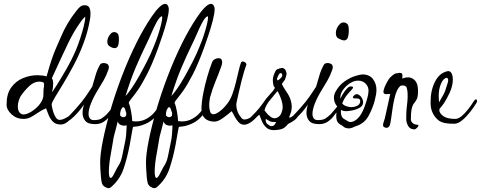

<svg xmlns="http://www.w3.org/2000/svg" viewBox="-20 -653 2487 993"><path d="M445 -551Q434 -487 411 -426.5Q388 -366 360 -313.5Q332 -261 306 -218.5Q280 -176 263.5 -148.5Q247 -121 247 -112Q247 -112 249 -100Q251 -88 256 -72.5Q261 -57 269 -45Q277 -33 288 -33Q302 -33 319.5 -42.5Q337 -52 347 -60Q367 -77 372 -77Q375 -77 375 -74Q375 -70 370 -61Q365 -52 360 -48Q344 -34 327.5 -21.5Q311 -9 294 -9Q267 -9 252 -25.5Q237 -42 230 -62Q223 -82 218 -93Q193 -82 174.5 -69Q156 -56 139 -47Q122 -38 101 -38Q66 -38 40 -61.5Q14 -85 14 -113Q14 -167 37.5 -200Q61 -233 98 -248.5Q135 -264 173 -264Q199 -264 221 -258Q236 -312 247 -344.5Q258 -377 269.5 -403.5Q281 -430 296 -464Q310 -498 330.5 -532.5Q351 -567 376 -598Q385 -610 394.5 -618Q404 -626 417 -626Q436 -626 442 -613.5Q448 -601 448 -584Q448 -566 445 -551ZM421 -567Q408 -557 382.5 -518.5Q357 -480 333 -431Q315 -393 297 -354.5Q279 -316 266 -287Q253 -258 248 -248Q255 -241 255 -220Q255 -199 249 -175Q254 -182 275 -215Q296 -248 323.5 -296Q351 -344 373 -395Q383 -419 394 -452Q405 -485 413 -516.5Q421 -548 421 -567ZM205 -188Q206 -196 207 -203Q208 -210 208 -215Q208 -227 201 -228Q192 -231 184 -231Q156 -231 131.5 -208Q107 -185 87 -156Q83 -150 77.5 -134Q72 -118 72 -101Q72 -88 77 -77.5Q82 -67 94 -62Q96 -61 102 -61Q116 -61 136 -72Q156 -83 174.5 -101.5Q193 -120 201 -142Q205 -152 204.5 -164Q204 -176 205 -188Z M574 -404Q567 -404 560.5 -406.5Q554 -409 548 -413Q535 -419 535 -439Q535 -448 539.5 -459Q544 -470 554 -480Q561 -487 571 -487Q580 -487 588 -480Q592 -476 593.5 -467.5Q595 -459 595 -449Q595 -437 593 -425.5Q591 -414 586 -409Q579 -404 574 -404ZM472 -11Q435 -11 421 -28Q407 -45 407 -69Q407 -80 409 -91Q411 -102 414 -113Q404 -95 383 -71.5Q362 -48 344 -34Q340 -31 336 -31Q330 -31 330 -38Q330 -46 336 -52Q378 -96 400 -123.5Q422 -151 434 -170Q446 -189 457 -205Q466 -234 473.5 -261.5Q481 -289 497 -318Q502 -327 517 -327Q527 -327 535 -322Q543 -317 543 -305Q543 -299 540 -291Q529 -260 516.5 -238.5Q504 -217 484 -184Q463 -150 450.5 -118Q438 -86 438 -64Q438 -50 444.5 -41Q451 -32 464 -32Q492 -31 507 -41.5Q522 -52 532 -62Q545 -76 554.5 -88Q564 -100 572 -109Q578 -115 578 -107Q578 -102 575.5 -94Q573 -86 570 -82Q560 -68 546.5 -51Q533 -34 515 -22.5Q497 -11 472 -11Z M851 -618Q853 -612 853 -605Q853 -584 843.5 -547Q834 -510 821 -471.5Q808 -433 798 -405Q767 -320 739.5 -267Q712 -214 691 -184.5Q670 -155 658 -141Q646 -127 646 -120Q653 -105 658 -76.5Q663 -48 664 -27Q672 -25 684 -25Q694 -25 705 -27Q716 -29 726 -33Q758 -47 779 -72.5Q800 -98 809 -111Q813 -116 817 -116Q822 -116 824 -110.5Q826 -105 823 -100Q803 -69 782 -47Q761 -25 734 -13Q706 -1 687 1Q668 3 668 3Q666 11 664.5 19.5Q663 28 660 45Q657 62 651 96Q638 164 619 220Q600 276 553 316Q547 320 542 320Q532 320 521 312.5Q510 305 507 294Q504 283 502 262.5Q500 242 499 221Q498 200 498 188Q498 145 512 74.5Q526 4 551 -82.5Q576 -169 611 -260.5Q646 -352 688 -436Q703 -466 722.5 -500Q742 -534 762.5 -564.5Q783 -595 802 -614Q821 -633 834 -633Q846 -633 851 -618ZM814 -568Q802 -561 788.5 -535.5Q775 -510 762 -479.5Q749 -449 737 -425Q710 -370 682.5 -305.5Q655 -241 629 -156Q640 -167 659 -194Q678 -221 699 -258.5Q720 -296 740.5 -336Q761 -376 775 -412Q787 -440 797 -470.5Q807 -501 813 -526Q819 -551 819 -562Q819 -571 814 -568ZM631 -75Q629 -83 625.5 -91.5Q622 -100 614 -98Q608 -91 604.5 -82Q601 -73 601 -56Q601 -56 607.5 -50.5Q614 -45 624 -48Q627 -50 630 -52Q633 -54 633 -61Q633 -64 633 -67.5Q633 -71 631 -75ZM635 -5Q635 -5 631 -4Q627 -3 621 -3Q613 -3 603 -7.5Q593 -12 589 -25Q581 7 577 22Q573 37 571 44Q569 51 567.5 59Q566 67 563 86Q560 105 553 144Q549 164 546 189.5Q543 215 543 235Q543 250 545.5 259Q548 268 553 267Q559 266 565.5 254.5Q572 243 579 228.5Q586 214 592 205Q601 191 605.5 178Q610 165 614.5 141.5Q619 118 628 75Q631 61 632.5 42.5Q634 24 634.5 9.5Q635 -5 635 -5ZM1088 -618Q1090 -612 1090 -605Q1090 -584 1080.5 -547Q1071 -510 1058 -471.5Q1045 -433 1035 -405Q1004 -320 976.5 -267Q949 -214 928 -184.5Q907 -155 895 -141Q883 -127 883 -120Q890 -105 895 -76.5Q900 -48 901 -27Q909 -25 921 -25Q931 -25 942 -27Q953 -29 963 -33Q995 -47 1016 -72.5Q1037 -98 1046 -111Q1050 -116 1054 -116Q1059 -116 1061 -110.5Q1063 -105 1060 -100Q1040 -69 1019 -47Q998 -25 971 -13Q943 -1 924 1Q905 3 905 3Q903 11 901.5 19.5Q900 28 897 45Q894 62 888 96Q875 164 856 220Q837 276 790 316Q784 320 779 320Q769 320 758 312.5Q747 305 744 294Q741 283 739 262.5Q737 242 736 221Q735 200 735 188Q735 145 749 74.5Q763 4 788 -82.5Q813 -169 848 -260.5Q883 -352 925 -436Q940 -466 959.5 -500Q979 -534 999.5 -564.5Q1020 -595 1039 -614Q1058 -633 1071 -633Q1083 -633 1088 -618ZM1051 -568Q1039 -561 1025.5 -535.5Q1012 -510 999 -479.5Q986 -449 974 -425Q947 -370 919.5 -305.5Q892 -241 866 -156Q877 -167 896 -194Q915 -221 936 -258.5Q957 -296 977.5 -336Q998 -376 1012 -412Q1024 -440 1034 -470.5Q1044 -501 1050 -526Q1056 -551 1056 -562Q1056 -571 1051 -568ZM868 -75Q866 -83 862.5 -91.5Q859 -100 851 -98Q845 -91 841.5 -82Q838 -73 838 -56Q838 -56 844.5 -50.5Q851 -45 861 -48Q864 -50 867 -52Q870 -54 870 -61Q870 -64 870 -67.5Q870 -71 868 -75ZM872 -5Q872 -5 868 -4Q864 -3 858 -3Q850 -3 840 -7.5Q830 -12 826 -25Q818 7 814 22Q810 37 808 44Q806 51 804.5 59Q803 67 800 86Q797 105 790 144Q786 164 783 189.5Q780 215 780 235Q780 250 782.5 259Q785 268 790 267Q796 266 802.5 254.5Q809 243 816 228.5Q823 214 829 205Q838 191 842.5 178Q847 165 851.5 141.5Q856 118 865 75Q868 61 869.5 42.5Q871 24 871.5 9.5Q872 -5 872 -5Z M1321 -63Q1295 -32 1276 -20Q1257 -8 1243 -8Q1225 -8 1212.5 -22.5Q1200 -37 1191.5 -54Q1183 -71 1178 -78Q1159 -61 1133 -42.5Q1107 -24 1090 -24Q1058 -24 1040 -40.5Q1022 -57 1022 -89Q1022 -122 1030.5 -167Q1039 -212 1052 -256.5Q1065 -301 1077 -331Q1080 -340 1089.5 -346Q1099 -352 1109 -352Q1121 -352 1125 -346Q1129 -340 1129 -332Q1129 -322 1125.5 -312.5Q1122 -303 1122 -303Q1110 -269 1094.5 -232Q1079 -195 1066 -148Q1065 -142 1063.5 -131Q1062 -120 1062 -108Q1062 -91 1066.5 -76.5Q1071 -62 1084 -62Q1095 -62 1113.5 -75Q1132 -88 1151 -111Q1170 -134 1181 -164Q1191 -191 1199 -223Q1207 -255 1213.5 -283.5Q1220 -312 1226 -328Q1229 -335 1235 -335Q1243 -335 1249.5 -329Q1256 -323 1254 -318Q1250 -308 1243 -285Q1236 -262 1229 -234Q1222 -206 1216 -179.5Q1210 -153 1206 -135Q1202 -117 1202 -115Q1202 -100 1205 -88Q1208 -76 1215 -62Q1220 -54 1227.5 -44.5Q1235 -35 1243 -35Q1262 -35 1279.5 -48.5Q1297 -62 1306 -75Q1313 -86 1319 -86Q1325 -86 1325 -75Q1325 -67 1321 -63Z M1537 -68Q1524 -55 1514 -42Q1504 -29 1470 -12Q1466 -6 1452.5 6Q1439 18 1400 20Q1374 21 1358.5 7.5Q1343 -6 1335 -25Q1327 -44 1321 -60Q1320 -59 1312 -52Q1304 -45 1295.5 -38Q1287 -31 1285 -29Q1284 -28 1281 -28Q1276 -28 1272.5 -33.5Q1269 -39 1273 -43Q1292 -62 1302 -72.5Q1312 -83 1320 -93Q1328 -103 1339 -118Q1356 -144 1375.5 -164.5Q1395 -185 1400 -195Q1401 -196 1401 -199Q1401 -202 1398.5 -204Q1396 -206 1395 -209Q1391 -225 1391 -239Q1391 -261 1408 -291Q1415 -296 1427 -299.5Q1439 -303 1446 -300Q1454 -296 1456.5 -291Q1459 -286 1461 -278Q1461 -277 1461.5 -276Q1462 -275 1462 -273Q1462 -267 1460 -260Q1458 -253 1455 -245Q1455 -241 1445.5 -230Q1436 -219 1439 -216Q1445 -203 1459 -182Q1476 -158 1482.5 -138Q1489 -118 1489 -102Q1489 -83 1483.5 -69Q1478 -55 1475 -45Q1484 -44 1496 -54.5Q1508 -65 1519.5 -78.5Q1531 -92 1537 -98Q1543 -104 1546 -104Q1551 -104 1546.5 -89Q1542 -74 1537 -68ZM1440 -260Q1440 -264 1439 -269Q1438 -274 1433 -275H1432Q1427 -275 1424 -270.5Q1421 -266 1419 -262Q1416 -254 1413.5 -248.5Q1411 -243 1415 -238Q1419 -236 1429.5 -246.5Q1440 -257 1440 -260ZM1442 -100Q1442 -115 1436.5 -132.5Q1431 -150 1424.5 -164Q1418 -178 1415 -182Q1415 -182 1403 -167.5Q1391 -153 1377 -136Q1368 -126 1359 -110Q1350 -94 1348 -82Q1348 -82 1357 -70.5Q1366 -59 1379.5 -49Q1393 -39 1406 -42Q1426 -47 1434 -65.5Q1442 -84 1442 -100ZM1408 -22H1399Q1395 -22 1390 -22.5Q1385 -23 1380 -24Q1375 -26 1365 -32Q1355 -38 1355 -38Q1355 -38 1354.5 -36Q1354 -34 1354 -31Q1354 -27 1355.5 -22Q1357 -17 1362 -12Q1370 -6 1376 -2.5Q1382 1 1392 -2Q1399 -4 1403.5 -13Q1408 -22 1408 -22Z M1776 -529Q1781 -525 1782.5 -515Q1784 -505 1784 -494Q1784 -481 1781.5 -468Q1779 -455 1774 -450Q1768 -444 1760 -444Q1753 -444 1746 -447Q1739 -450 1731 -454Q1717 -460 1717 -483Q1717 -494 1722 -506Q1727 -518 1738 -529Q1746 -537 1757 -537Q1768 -537 1776 -529ZM1730 -109Q1736 -115 1736 -107Q1736 -102 1733.5 -94Q1731 -86 1728 -82Q1718 -68 1704.5 -51Q1691 -34 1673 -22.5Q1655 -11 1630 -11Q1593 -11 1579 -28Q1565 -45 1565 -69Q1565 -80 1567 -91Q1569 -102 1572 -113Q1562 -95 1541 -71.5Q1520 -48 1502 -34Q1498 -31 1494 -31Q1488 -31 1488 -38Q1488 -46 1494 -52Q1536 -96 1558 -123.5Q1580 -151 1592 -170Q1604 -189 1615 -205Q1624 -234 1631.5 -261.5Q1639 -289 1655 -318Q1660 -327 1675 -327Q1685 -327 1693 -322Q1701 -317 1701 -305Q1701 -299 1698 -291Q1687 -260 1674.5 -238.5Q1662 -217 1642 -184Q1621 -150 1608.5 -118Q1596 -86 1596 -64Q1596 -50 1602.5 -41Q1609 -32 1622 -32Q1650 -31 1665 -41.5Q1680 -52 1690 -62Q1703 -76 1712.5 -88Q1722 -100 1730 -109Z M1927 -188Q1927 -167 1918 -133Q1909 -99 1894 -69Q1880 -38 1862.5 -23.5Q1845 -9 1829 -3.5Q1813 2 1803 7Q1799 8 1794.5 9.5Q1790 11 1785 11Q1765 11 1754 0Q1750 -4 1741.5 -8Q1733 -12 1726 -22Q1719 -32 1719 -55Q1719 -79 1725 -101Q1707 -122 1707 -147Q1707 -162 1714 -176Q1733 -212 1762 -232Q1791 -252 1817.5 -260Q1844 -268 1854 -268Q1891 -268 1909 -244Q1927 -220 1927 -188ZM1886 -183Q1886 -206 1870.5 -221Q1855 -236 1832 -236Q1813 -236 1793.5 -224.5Q1774 -213 1760 -196Q1746 -179 1742 -163Q1741 -157 1740.5 -152Q1740 -147 1740 -142Q1751 -166 1763.5 -182Q1776 -198 1782 -202Q1787 -206 1795 -206Q1806 -206 1806 -200Q1806 -196 1795.5 -185.5Q1785 -175 1772 -158.5Q1759 -142 1750 -118Q1758 -108 1771.5 -103.5Q1785 -99 1798 -99Q1812 -99 1824.5 -104.5Q1837 -110 1841 -120Q1842 -123 1842.5 -125.5Q1843 -128 1843 -130Q1843 -140 1834.5 -142.5Q1826 -145 1818 -144H1816Q1805 -144 1805 -149Q1805 -152 1807.5 -155Q1810 -158 1812 -160Q1818 -166 1825 -166Q1835 -166 1847 -153Q1858 -138 1858 -124Q1858 -106 1840.5 -96Q1823 -86 1802 -82Q1781 -78 1770 -78Q1754 -78 1744 -85Q1743 -83 1743 -76Q1743 -48 1758 -38.5Q1773 -29 1783 -24Q1789 -22 1793 -22Q1807 -22 1822.5 -34Q1838 -46 1850 -67Q1859 -83 1867 -105Q1875 -127 1880.5 -148.5Q1886 -170 1886 -183Z M2142 -182Q2142 -159 2138.5 -148Q2135 -137 2129.5 -130Q2124 -123 2118 -114Q2112 -105 2108.5 -87.5Q2105 -70 2105 -37Q2105 -24 2115 -16Q2125 -8 2138 -8Q2144 -8 2144 -4Q2144 1 2136.5 8.5Q2129 16 2123 16Q2101 16 2091 -1.5Q2081 -19 2081 -39Q2081 -72 2083 -91.5Q2085 -111 2087 -128.5Q2089 -146 2088 -172Q2087 -190 2083 -200.5Q2079 -211 2062 -211Q2053 -211 2049.5 -208Q2046 -205 2041 -198Q2030 -182 2022.5 -153.5Q2015 -125 2010.5 -93.5Q2006 -62 2002.5 -37.5Q1999 -13 1996 -5Q1993 2 1988.5 5Q1984 8 1979 8Q1975 8 1971.5 6.5Q1968 5 1966 4Q1961 1 1961 -6Q1961 -13 1964.5 -22.5Q1968 -32 1970 -40Q1972 -48 1976.5 -68.5Q1981 -89 1986 -111.5Q1991 -134 1994.5 -150.5Q1998 -167 1998 -167Q1993 -167 1988 -166.5Q1983 -166 1978 -166Q1963 -166 1963 -178Q1963 -186 1969 -202Q1975 -218 1991 -244Q1996 -252 2011 -264Q2026 -276 2036 -274Q2040 -276 2043 -276Q2046 -276 2048 -276Q2059 -276 2060.5 -268.5Q2062 -261 2061 -253.5Q2060 -246 2062 -247Q2076 -253 2090 -253Q2111 -253 2126.5 -236.5Q2142 -220 2142 -182Z M2445 -122Q2432 -100 2412 -74.5Q2392 -49 2370.5 -31Q2349 -13 2330 -13Q2299 -13 2281.5 -16.5Q2264 -20 2253 -27Q2234 -40 2222 -61Q2210 -82 2208 -104Q2207 -110 2207 -116Q2207 -122 2207 -127Q2207 -186 2230 -231Q2253 -276 2295 -285Q2308 -287 2315 -274.5Q2322 -262 2322 -241Q2322 -209 2305 -172Q2298 -157 2290.5 -143.5Q2283 -130 2278 -122Q2265 -103 2258.5 -96.5Q2252 -90 2252 -84Q2252 -68 2272 -53Q2292 -38 2334 -38Q2350 -38 2367 -52Q2384 -66 2400.5 -87Q2417 -108 2430 -129Q2436 -139 2441 -139Q2447 -139 2447 -130Q2447 -126 2445 -122ZM2295 -248Q2291 -254 2278.5 -245.5Q2266 -237 2256 -207Q2249 -185 2249 -156Q2249 -148 2249.5 -140Q2250 -132 2251 -124Q2268 -153 2275.5 -167.5Q2283 -182 2287 -198Q2289 -206 2293.5 -218Q2298 -230 2298 -239Q2298 -245 2295 -248Z"/></svg>

Font: Ingrid Darling
Style: Regular
Weight: 400
Designer: Robert E. Leuschke
Foundry: Robert E. Leuschke
Version: Version 1.010; ttfautohint (v1.8.3)